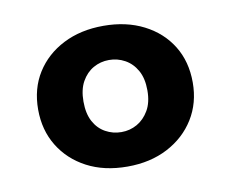

<svg xmlns="http://www.w3.org/2000/svg" viewBox="-51 -775 587 488"><g transform="rotate(-10 242.5 -530.5)"><path d="M242 -349Q182 -349 137.5 -372.5Q93 -396 68 -437Q43 -478 43 -531Q43 -585 68.5 -625.5Q94 -666 139 -689Q184 -712 243 -712Q302 -712 347 -689Q392 -666 417 -625.5Q442 -585 442 -531Q442 -478 416.5 -437Q391 -396 346 -372.5Q301 -349 242 -349ZM242 -438Q264 -438 282.5 -448.5Q301 -459 313 -479.5Q325 -500 325 -531Q325 -562 313.5 -582.5Q302 -603 283 -613.5Q264 -624 242 -624Q220 -624 201.5 -613.5Q183 -603 171.5 -582.5Q160 -562 160 -531Q160 -500 171 -479.5Q182 -459 201 -448.5Q220 -438 242 -438Z"/></g></svg>

Font: DM Sans 28pt Black
Style: Regular
Weight: 900
Version: Version 4.004;gftools[0.9.30]